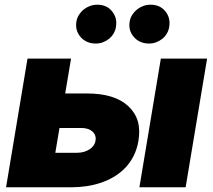

<svg xmlns="http://www.w3.org/2000/svg" viewBox="-20 -794 902 814"><path d="M96.6 -545.5H281.2L256.4 -397.7H349.4Q465.9 -397.7 523.8 -344.1Q552.9 -317.1 563.9 -280.9Q574.9 -244.7 566.8 -196Q560.7 -160.9 546.3 -132.6Q532 -104.4 511.2 -82.7Q490.4 -61.1 464.3 -45.3Q438.2 -29.5 408.7 -19.5Q379.3 -9.6 347.3 -4.8Q315.3 0 282.7 0H5.7ZM661.9 -545.5H858L767 0H571ZM304 -703.1Q306.8 -718.8 315.2 -731.7Q323.5 -744.7 335.4 -754.1Q347.3 -763.5 362 -768.8Q376.8 -774.1 392 -774.1Q432.2 -774.1 454.9 -746.4Q478 -718 471.6 -680.4Q469.5 -665.1 461.6 -652Q453.8 -638.8 442.1 -629.4Q430.4 -620 416 -614.7Q401.6 -609.4 386.4 -609.4Q345.9 -609.4 321.7 -637.1Q297.6 -664.8 304 -703.1ZM529.8 -703.1Q532.7 -718.8 541 -731.7Q549.4 -744.7 561.3 -754.1Q573.2 -763.5 587.9 -768.8Q602.6 -774.1 617.9 -774.1Q658 -774.1 680.8 -746.4Q703.8 -718 697.4 -680.4Q695.3 -665.1 687.5 -652Q679.7 -638.8 668 -629.4Q656.2 -620 641.9 -614.7Q627.5 -609.4 612.2 -609.4Q571.7 -609.4 547.6 -637.1Q523.4 -664.8 529.8 -703.1ZM306.8 -146.3Q322.4 -146.3 335.8 -150.2Q349.1 -154.1 359.6 -160.9Q370 -167.6 376.6 -177Q383.2 -186.4 384.9 -197.4Q387.1 -209.2 383.5 -219.1Q380 -229 372 -236.3Q364 -243.6 352.1 -247.5Q340.2 -251.4 325.3 -251.4H232.2L214.5 -146.3Z"/></svg>

Font: Inter P Black
Style: Italic
Weight: 900
Italic angle: -9.40001°
Designer: Rasmus Andersson
Foundry: rsms
Version: Version 3.018;git-588b23468